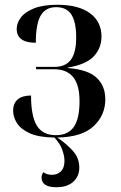

<svg xmlns="http://www.w3.org/2000/svg" viewBox="-20 -566 506 804"><path d="M216 218Q154 218 154 177Q154 165 162 155Q175 166 198 166Q220 166 235 151.5Q250 137 250 107Q250 88 241 62Q232 36 208 10Q142 9 104.5 -8Q67 -25 51 -50.5Q35 -76 35 -103Q35 -133 54 -149.5Q73 -166 110 -166Q110 -79 134.5 -39.5Q159 0 214 0Q265 0 289 -34.5Q313 -69 313 -142Q313 -211 286 -243.5Q259 -276 207 -276H131V-286H209Q254 -286 276.5 -315.5Q299 -345 299 -409Q299 -474 279 -505Q259 -536 215 -536Q171 -536 150.5 -501Q130 -466 130 -387Q50 -387 50 -445Q50 -470 67.5 -493Q85 -516 122.5 -531Q160 -546 220 -546Q309 -546 357 -510.5Q405 -475 405 -413Q405 -365 373 -330.5Q341 -296 264 -283V-281Q347 -275 384 -241Q421 -207 421 -150Q421 -84 372.5 -38Q324 8 220 10Q257 35 284.5 65Q312 95 312 136Q312 172 287 195Q262 218 216 218Z"/></svg>

Font: Noto Serif Display SemiCondensed Medium
Style: Regular
Weight: 500
Width: 4
Designer: Monotype Design Team
Foundry: Monotype Imaging Inc.
Version: Version 2.009